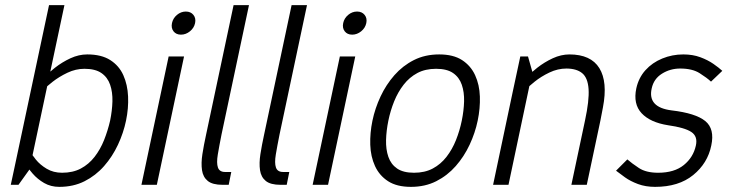

<svg xmlns="http://www.w3.org/2000/svg" viewBox="-20 -720 2857 748"><path d="M95 -60 37 -70 171 -700H231ZM95 -60 52 0H22L37 -70ZM86 -150Q86 -150 94.5 -134.5Q103 -119 119.5 -98.5Q136 -78 162 -62.5Q188 -47 222 -47L211 8Q178 8 152 -7Q126 -22 107 -44Q88 -66 76 -88Q64 -110 58 -125Q52 -140 52 -140ZM129 -350 99 -360Q99 -360 111 -375Q123 -390 144.5 -412Q166 -434 194 -456Q222 -478 254.5 -493Q287 -508 320 -508L309 -452Q275 -452 242.5 -436.5Q210 -421 184.5 -401Q159 -381 144 -365.5Q129 -350 129 -350ZM309 -452 320 -508Q375 -508 409.5 -486Q444 -464 460.5 -427Q477 -390 479 -344Q481 -298 471 -250Q461 -202 439.5 -156Q418 -110 385.5 -73Q353 -36 309.5 -14Q266 8 211 8L222 -47Q264 -47 295 -63.5Q326 -80 348.5 -109Q371 -138 385.5 -174.5Q400 -211 409 -250Q417 -289 418 -325Q419 -361 409 -390Q399 -419 375 -435.5Q351 -452 309 -452Z M531 0 637 -500H697L591 0ZM685 -585Q666 -585 656 -598Q646 -611 650 -630Q654 -649 669.5 -662Q685 -675 704 -675Q723 -675 733.5 -662Q744 -649 740 -630Q736 -611 720 -598Q704 -585 685 -585Z M857 -50 847 0Q808 0 789.5 -15Q771 -30 767 -57Q763 -84 768.5 -119.5Q774 -155 783 -196L890 -700H950L843 -196Q834 -151 828.5 -118Q823 -85 829 -67.5Q835 -50 857 -50ZM857 -50H881L871 0H847Z M1083 -50 1073 0Q1034 0 1015.5 -15Q997 -30 993 -57Q989 -84 994.5 -119.5Q1000 -155 1009 -196L1116 -700H1176L1069 -196Q1060 -151 1054.5 -118Q1049 -85 1055 -67.5Q1061 -50 1083 -50ZM1083 -50H1107L1097 0H1073Z M1198 0 1304 -500H1364L1258 0ZM1352 -585Q1333 -585 1323 -598Q1313 -611 1317 -630Q1321 -649 1336.5 -662Q1352 -675 1371 -675Q1390 -675 1400.5 -662Q1411 -649 1407 -630Q1403 -611 1387 -598Q1371 -585 1352 -585Z M1431 -250Q1441 -298 1462.5 -344Q1484 -390 1516.5 -427Q1549 -464 1592.5 -486Q1636 -508 1691 -508Q1746 -508 1780 -486Q1814 -464 1831 -427Q1848 -390 1849.5 -344Q1851 -298 1841 -250Q1831 -202 1809.5 -156Q1788 -110 1755.5 -73Q1723 -36 1679.5 -14Q1636 8 1581 8Q1526 8 1492 -14Q1458 -36 1441 -73Q1424 -110 1422.5 -156Q1421 -202 1431 -250ZM1493 -250Q1485 -211 1484 -174.5Q1483 -138 1493 -109Q1503 -80 1527 -63.5Q1551 -47 1593 -47Q1635 -47 1666 -63.5Q1697 -80 1719.5 -109Q1742 -138 1756.5 -174.5Q1771 -211 1779 -250Q1787 -289 1788 -325Q1789 -361 1779 -390Q1769 -419 1745 -435.5Q1721 -452 1679 -452Q1637 -452 1606 -435.5Q1575 -419 1552.5 -390Q1530 -361 1515.5 -325Q1501 -289 1493 -250Z M2319 -250H2259Q2276 -329 2273 -373Q2270 -417 2248 -435Q2226 -453 2186 -453L2198 -508Q2282 -508 2315 -454.5Q2348 -401 2329 -302ZM1977 -360 2054 -440 1961 0H1901ZM2259 -250H2319L2266 0H2206ZM2054 -440 1977 -360 2007 -500H2037ZM2007 -350 1977 -360Q1977 -360 1989.5 -375Q2002 -390 2023.5 -412Q2045 -434 2073 -456Q2101 -478 2133.5 -493Q2166 -508 2199 -508L2187 -453Q2153 -453 2120.5 -437.5Q2088 -422 2062.5 -401.5Q2037 -381 2022 -365.5Q2007 -350 2007 -350Z M2532 8 2544 -47Q2607 -47 2644 -77Q2681 -107 2691 -153Q2699 -189 2673 -206Q2647 -223 2583 -232L2596 -290Q2690 -279 2727.5 -248.5Q2765 -218 2751 -153Q2737 -84 2680.5 -38Q2624 8 2532 8ZM2642 -508 2630 -453Q2591 -453 2559 -433Q2527 -413 2519 -376Q2502 -302 2596 -290L2583 -232Q2513 -243 2479.5 -279Q2446 -315 2459 -376Q2468 -417 2494.5 -446.5Q2521 -476 2560 -492Q2599 -508 2642 -508ZM2380 -55 2424 -99Q2441 -84 2469 -65.5Q2497 -47 2544 -47L2532 8Q2495 8 2465.5 -3Q2436 -14 2415 -29Q2394 -44 2380 -55ZM2750 -402Q2734 -417 2705.5 -435Q2677 -453 2630 -453L2642 -508Q2679 -508 2708.5 -497Q2738 -486 2759.5 -471Q2781 -456 2794 -444Z"/></svg>

Font: Epunda Sans Light
Style: Italic
Weight: 300
Italic angle: -12.0243°
Designer: Simon Atzbach
Foundry: typofactur
Version: Version 2.204